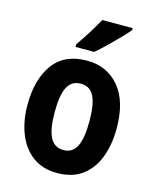

<svg xmlns="http://www.w3.org/2000/svg" viewBox="-116 -845 756 934"><g transform="rotate(15 262.0 -378.0)"><path d="M486 -274Q486 -194 462 -129.5Q438 -65 388 -27.5Q338 10 261 10Q188 10 138 -27Q88 -64 62.5 -128.5Q37 -193 37 -274Q37 -402 93 -479Q149 -556 263 -556Q363 -556 424.5 -483.5Q486 -411 486 -274ZM174 -273Q174 -189 195 -147.5Q216 -106 262 -106Q308 -106 328.5 -147Q349 -188 349 -274Q349 -359 328.5 -399.5Q308 -440 262 -440Q216 -440 195 -400Q174 -360 174 -273ZM435 -756Q420 -738 393.5 -710.5Q367 -683 337.5 -654.5Q308 -626 284 -606H190V-619Q215 -655 239.5 -694Q264 -733 282 -766H435Z"/></g></svg>

Font: Noto Sans Gurmukhi Condensed
Style: Bold
Weight: 700
Width: 3
Designer: Jelle Bosma - Monotype Design Team
Foundry: Monotype Imaging Inc.
Version: Version 2.004; ttfautohint (v1.8.4.7-5d5b)